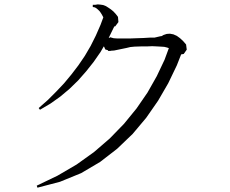

<svg xmlns="http://www.w3.org/2000/svg" viewBox="-20 -807 1040 870"><path d="M149.4 43 146.5 34.2 240.2 -10.7 327.1 -61.5 406.2 -118.2 477.5 -179.7 542 -246.1 598.6 -315.4 648.4 -387.7 690.4 -461.9 725.6 -536.1 745.1 -588.9 736.3 -591.8 724.6 -594.7 709 -595.7 691.4 -596.7 669.9 -597.7 645.5 -596.7H620.1L589.8 -595.7L570.3 -593.8L553.7 -589.8L497.1 -578.1L482.4 -577.1L480.5 -576.2H477.5H469.7V-579.1L457 -583L452.1 -594.7L450.2 -596.7L435.5 -571.3L404.3 -526.4L370.1 -483.4L334 -442.4L294.9 -404.3L252.9 -369.1L209 -337.9L161.1 -309.6L155.3 -317.4L196.3 -353.5L234.4 -391.6L270.5 -429.7L303.7 -469.7L335 -510.7L364.3 -553.7L390.6 -598.6L414.1 -645.5L435.5 -694.3L448.2 -728.5L441.4 -741.2L436.5 -749L431.6 -755.9L424.8 -762.7L418 -768.6L410.2 -773.4L400.4 -775.4V-785.2H411.1L422.9 -787.1L434.6 -786.1L447.3 -784.2L460 -779.3L470.7 -772.5L482.4 -764.6L494.1 -754.9L504.9 -743.2L514.6 -730.5L516.6 -707L502 -687.5H498L472.7 -635.7L476.6 -634.8L477.5 -638.7L484.4 -636.7L495.1 -633.8L509.8 -632.8H527.3H547.9H572.3L599.6 -633.8L629.9 -634.8L662.1 -636.7H680.7L706.1 -642.6L712.9 -643.6L720.7 -648.4L735.4 -653.3L750 -654.3L765.6 -651.4L781.2 -644.5L795.9 -633.8L809.6 -621.1L823.2 -605.5L826.2 -582L812.5 -562.5L800.8 -560.5L781.2 -510.7L742.2 -429.7L696.3 -350.6L642.6 -273.4L581.1 -200.2L510.7 -132.8L433.6 -73.2L347.7 -22.5L252 16.6L151.4 43Z"/></svg>

Font: Kurinto Seri
Style: Regular
Weight: 400
Designer: Kurinto was developed by Clint Goss from a range of fonts that are compatible with the SIL Open Font License Version 1.1
Foundry: Clinton F. Goss
Version: Version 2.196; July 25, 2020